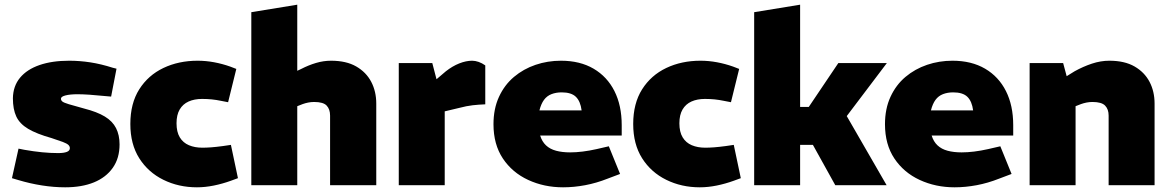

<svg xmlns="http://www.w3.org/2000/svg" viewBox="-20 -790 4990 819"><path d="M258 9Q210 9 159 1Q108 -7 58 -22L31 -30L59 -156L84 -151Q124 -144 159.5 -140.5Q195 -137 228 -137Q252 -137 265 -142Q278 -147 278 -158Q278 -166 271.5 -172Q265 -178 248 -184.5Q231 -191 200 -201Q136 -219 100 -240.5Q64 -262 49.5 -293Q35 -324 35 -371Q36 -423 65.5 -458.5Q95 -494 148.5 -512.5Q202 -531 275 -531Q320 -531 365.5 -524Q411 -517 461 -501L477 -497L454 -378L431 -380Q392 -384 362 -386Q332 -388 311 -388Q279 -388 259.5 -383Q240 -378 240 -369Q240 -362 246 -357Q252 -352 273.5 -345.5Q295 -339 339 -327Q394 -313 427 -293Q460 -273 475 -243.5Q490 -214 490 -174Q490 -115 461 -74Q432 -33 380.5 -12Q329 9 258 9Z M820 9Q742 9 677 -23Q612 -55 574 -115Q536 -175 536 -261Q536 -349 574 -409Q612 -469 677 -500Q742 -531 823 -531Q858 -531 893 -524.5Q928 -518 962 -506L988 -496L953 -354L922 -360Q903 -364 883.5 -366Q864 -368 842 -368Q809 -368 784.5 -357Q760 -346 746.5 -323Q733 -300 733 -264Q733 -227 747 -204Q761 -181 786 -170.5Q811 -160 843 -160Q860 -160 880.5 -161.5Q901 -163 931 -167L965 -172L995 -30L965 -19Q929 -6 892 1.5Q855 9 820 9Z M1052 0V-738L1248 -770V-488L1265 -496Q1296 -512 1328 -521.5Q1360 -531 1392 -531Q1457 -531 1499.5 -506.5Q1542 -482 1563.5 -441Q1585 -400 1585 -348V0H1388V-297Q1388 -324 1373.5 -339.5Q1359 -355 1320 -355Q1307 -355 1294.5 -352.5Q1282 -350 1271 -346L1248 -337V0Z M1681 0V-521H1824L1842 -452L1882 -486Q1910 -508 1939 -519.5Q1968 -531 1994 -531Q2007 -531 2021.5 -526Q2036 -521 2050 -511V-345Q2022 -344 1996 -341Q1970 -338 1940 -330L1877 -315V0Z M2382 9Q2301 9 2233 -22.5Q2165 -54 2125 -114Q2085 -174 2085 -260Q2085 -326 2108.5 -377Q2132 -428 2172.5 -462Q2213 -496 2264.5 -513.5Q2316 -531 2373 -531Q2454 -531 2512 -497Q2570 -463 2601 -401.5Q2632 -340 2632 -256V-212H2284Q2292 -186 2309 -170Q2326 -154 2352 -147Q2378 -140 2412 -140Q2437 -140 2465.5 -143.5Q2494 -147 2525 -154L2577 -166L2625 -48L2572 -28Q2524 -9 2476 0Q2428 9 2382 9ZM2281 -319H2461Q2456 -358 2436.5 -377Q2417 -396 2376 -396Q2352 -396 2332.5 -388.5Q2313 -381 2300.5 -364Q2288 -347 2281 -319Z M2965 9Q2887 9 2822 -23Q2757 -55 2719 -115Q2681 -175 2681 -261Q2681 -349 2719 -409Q2757 -469 2822 -500Q2887 -531 2968 -531Q3003 -531 3038 -524.5Q3073 -518 3107 -506L3133 -496L3098 -354L3067 -360Q3048 -364 3028.5 -366Q3009 -368 2987 -368Q2954 -368 2929.5 -357Q2905 -346 2891.5 -323Q2878 -300 2878 -264Q2878 -227 2892 -204Q2906 -181 2931 -170.5Q2956 -160 2988 -160Q3005 -160 3025.5 -161.5Q3046 -163 3076 -167L3110 -172L3140 -30L3110 -19Q3074 -6 3037 1.5Q3000 9 2965 9Z M3197 0V-738L3393 -770V-334H3430L3556 -521H3763L3499 -172H3393V0ZM3543 0 3442 -182 3567 -338 3762 0Z M4052 9Q3971 9 3903 -22.5Q3835 -54 3795 -114Q3755 -174 3755 -260Q3755 -326 3778.5 -377Q3802 -428 3842.5 -462Q3883 -496 3934.5 -513.5Q3986 -531 4043 -531Q4124 -531 4182 -497Q4240 -463 4271 -401.5Q4302 -340 4302 -256V-212H3954Q3962 -186 3979 -170Q3996 -154 4022 -147Q4048 -140 4082 -140Q4107 -140 4135.5 -143.5Q4164 -147 4195 -154L4247 -166L4295 -48L4242 -28Q4194 -9 4146 0Q4098 9 4052 9ZM3951 -319H4131Q4126 -358 4106.5 -377Q4087 -396 4046 -396Q4022 -396 4002.5 -388.5Q3983 -381 3970.5 -364Q3958 -347 3951 -319Z M4372 0V-521H4515L4530 -465L4564 -486Q4600 -506 4637.5 -518.5Q4675 -531 4712 -531Q4777 -531 4819.5 -506.5Q4862 -482 4883.5 -441Q4905 -400 4905 -348V0H4709V-297Q4709 -324 4694 -339.5Q4679 -355 4640 -355Q4627 -355 4614.5 -352.5Q4602 -350 4591 -346L4568 -337V0Z"/></svg>

Font: REM Medium ExtraBold
Style: Regular
Weight: 800
Version: Version 1.005;gftools[0.9.28]